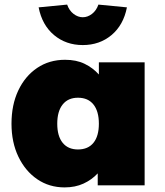

<svg xmlns="http://www.w3.org/2000/svg" viewBox="-20 -806 719 835"><path d="M261 9Q194 9 142 -26.5Q90 -62 60 -124.5Q30 -187 30 -268Q30 -350 59.5 -412.5Q89 -475 141.5 -510.5Q194 -546 263 -546Q312 -546 348 -528.5Q384 -511 410 -482V-535H609V0H405V-52Q379 -24 343 -7.5Q307 9 261 9ZM319 -156Q363 -156 386.5 -185Q410 -214 410 -268Q410 -322 386.5 -351.5Q363 -381 319 -381Q276 -381 252.5 -351.5Q229 -322 229 -268Q229 -214 252.5 -185Q276 -156 319 -156ZM340 -610Q267 -610 215 -653.5Q163 -697 148 -774L272 -786Q281 -760 300 -745.5Q319 -731 340 -731Q361 -731 380 -745.5Q399 -760 408 -786L532 -774Q517 -697 465 -653.5Q413 -610 340 -610Z"/></svg>

Font: Lexend Black
Style: Regular
Weight: 900
Designer: Bonnie Shaver-Troup, Thomas Jockin
Foundry: Lexend
Version: Version 1.007; ttfautohint (v1.8.3)